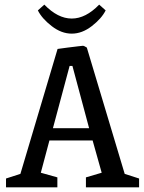

<svg xmlns="http://www.w3.org/2000/svg" viewBox="-20 -807 619 827"><path d="M143.1 -762.2 170.9 -787.1Q229 -727.1 289.1 -727.1Q349.1 -727.1 407.2 -787.1L435.1 -762.2Q417.5 -727.1 375.5 -694.6Q333.5 -662.1 289.1 -662.1Q244.6 -662.1 202.6 -694.6Q160.6 -727.1 143.1 -762.2ZM5.9 0V-38.1L67.9 -58.1L228 -596.2Q244.6 -598.6 271.7 -602.1Q298.8 -605.5 317.6 -607.7Q336.4 -609.9 337.9 -609.9Q339.8 -609.9 343.8 -607.9Q347.7 -606 350.6 -604L354 -602.1L517.1 -58.1L579.1 -38.1V0H350.1V-43L418 -63L378.9 -202.1H192.9L155.8 -63L227.1 -43V0ZM208 -254.9H363.8L292 -522.9H279.8Z"/></svg>

Font: Grenze
Style: Regular
Weight: 400
Designer: Renata Polastri
Foundry: Omnibus-Type
Version: Version 1.002;PS 001.002;hotconv 1.0.88;makeotf.lib2.5.64775